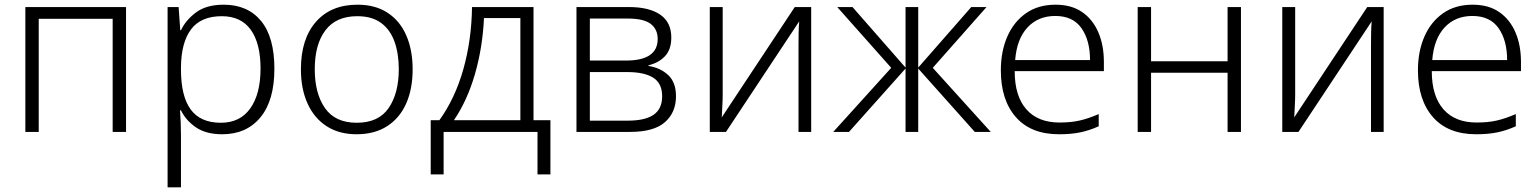

<svg xmlns="http://www.w3.org/2000/svg" viewBox="-20 -562 6556 818"><path d="M517 -532V0H460V-482H145V0H88V-532Z M933 -542Q1035 -542 1092 -473Q1149 -404 1149 -269Q1149 -134 1089.5 -62Q1030 10 927 10Q857 10 814 -20Q771 -50 751 -92H747Q749 -67 750 -37.5Q751 -8 751 17V236H694V-532H741L748 -433H751Q771 -476 815 -509Q859 -542 933 -542ZM925 -493Q836 -493 794 -437Q752 -381 751 -276V-266Q751 -152 792.5 -95.5Q834 -39 921 -39Q1003 -39 1046.5 -100.5Q1090 -162 1090 -270Q1090 -377 1048.5 -435Q1007 -493 925 -493Z M1738 -267Q1738 -183 1710.5 -121Q1683 -59 1629.5 -24.5Q1576 10 1499 10Q1425 10 1372 -24Q1319 -58 1290.5 -120.5Q1262 -183 1262 -267Q1262 -396 1326 -469Q1390 -542 1503 -542Q1579 -542 1631.5 -507.5Q1684 -473 1711 -411Q1738 -349 1738 -267ZM1321 -267Q1321 -164 1364.5 -101.5Q1408 -39 1500 -39Q1593 -39 1636 -102Q1679 -165 1679 -267Q1679 -333 1661 -384Q1643 -435 1604 -464Q1565 -493 1502 -493Q1412 -493 1366.5 -433Q1321 -373 1321 -267Z M2253 -532V-50H2325V181H2270V0H1870V181H1815V-50H1852Q1919 -143 1954 -267Q1989 -391 1991 -532ZM2042 -485Q2036 -359 2003.5 -246.5Q1971 -134 1914 -50H2197V-485Z M2840 -402Q2840 -351 2813 -322.5Q2786 -294 2743 -284V-281Q2794 -273 2827 -242Q2860 -211 2860 -152Q2860 -83 2813 -41.5Q2766 0 2664 0H2436V-532H2659Q2746 -532 2793 -499.5Q2840 -467 2840 -402ZM2782 -396Q2782 -437 2752.5 -460Q2723 -483 2654 -483H2493V-304H2647Q2782 -304 2782 -396ZM2801 -152Q2801 -207 2763 -231Q2725 -255 2652 -255H2493V-48H2655Q2728 -48 2764.5 -73Q2801 -98 2801 -152Z M3059 -162Q3059 -140 3057.5 -112Q3056 -84 3055 -62L3366 -532H3436V0H3382V-371Q3382 -393 3382.5 -421.5Q3383 -450 3385 -471L3073 0H3004V-532H3059Z M4183 -532 3954 -273 4201 0H4133L3892 -270V0H3838V-270L3597 0H3530L3777 -273L3547 -532H3612L3838 -274V-532H3892V-274L4118 -532Z M4477 -542Q4545 -542 4590.5 -510.5Q4636 -479 4659.5 -424Q4683 -369 4683 -298V-259H4303Q4303 -153 4352.5 -96.5Q4402 -40 4494 -40Q4543 -40 4580 -48.5Q4617 -57 4661 -76V-24Q4621 -6 4582 2Q4543 10 4492 10Q4372 10 4308 -63Q4244 -136 4244 -262Q4244 -343 4271.5 -406Q4299 -469 4351 -505.5Q4403 -542 4477 -542ZM4476 -494Q4403 -494 4357.5 -445Q4312 -396 4305 -306H4624Q4624 -390 4587.5 -442Q4551 -494 4476 -494Z M4884 -532V-301H5210V-532H5267V0H5210V-252H4884V0H4827V-532Z M5498 -162Q5498 -140 5496.5 -112Q5495 -84 5494 -62L5805 -532H5875V0H5821V-371Q5821 -393 5821.5 -421.5Q5822 -450 5824 -471L5512 0H5443V-532H5498Z M6254 -542Q6322 -542 6367.5 -510.5Q6413 -479 6436.5 -424Q6460 -369 6460 -298V-259H6080Q6080 -153 6129.5 -96.5Q6179 -40 6271 -40Q6320 -40 6357 -48.5Q6394 -57 6438 -76V-24Q6398 -6 6359 2Q6320 10 6269 10Q6149 10 6085 -63Q6021 -136 6021 -262Q6021 -343 6048.5 -406Q6076 -469 6128 -505.5Q6180 -542 6254 -542ZM6253 -494Q6180 -494 6134.5 -445Q6089 -396 6082 -306H6401Q6401 -390 6364.5 -442Q6328 -494 6253 -494Z"/></svg>

Font: Noto Sans Light
Style: Regular
Weight: 300
Designer: Monotype Design Team
Foundry: Monotype Imaging Inc.
Version: Version 2.007